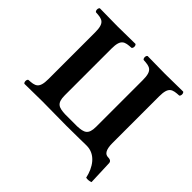

<svg xmlns="http://www.w3.org/2000/svg" viewBox="-192 -837 1167 1167"><g transform="rotate(45 391.5 -253.0)"><path d="M563 0C641 -1 685 69 700 140C715 143 730 141 742 136L736 -22C735 -30 731 -42 706 -42C682 -42 664 -62 664 -122V-523C664 -606 692 -610 747 -613C757 -619 757 -641 747 -647C707 -646 633 -645 593 -645C553 -645 481 -646 441 -647C431 -641 431 -619 441 -613C496 -610 524 -606 524 -523V-122C524 -53 496 -45 441 -42H337C282 -45 254 -52 254 -122V-523C254 -606 282 -610 337 -613C347 -619 347 -641 337 -647C297 -646 223 -645 183 -645C143 -645 71 -646 31 -647C21 -641 21 -619 31 -613C86 -610 114 -606 114 -523V-122C114 -39 86 -35 31 -32C21 -26 21 -4 31 2C71 1 143 0 183 0C247 0 327 2 390 2C452 2 563 0 563 0Z"/></g></svg>

Font: Libertinus Serif
Style: Bold
Weight: 700
Designer: Philipp H. Poll, Khaled Hosny
Foundry: Caleb Maclennan
Version: Version 7.050;RELEASE